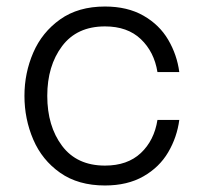

<svg xmlns="http://www.w3.org/2000/svg" viewBox="-20 -562 617 589"><path d="M55 -268Q55 -338 82 -400.5Q109 -463 164.5 -502.5Q220 -542 302 -542Q371 -542 420 -514Q469 -486 496 -440Q523 -394 530 -341H463Q453 -403 412 -442Q371 -481 302 -481Q216 -481 170.5 -420.5Q125 -360 125 -268Q125 -175 170.5 -114.5Q216 -54 302 -54Q371 -54 412 -92.5Q453 -131 463 -194H530Q523 -141 496 -95Q469 -49 420 -21Q371 7 302 7Q220 7 164.5 -32Q109 -71 82 -134Q55 -197 55 -268Z"/></svg>

Font: Lopes Sans Light
Style: Regular
Weight: 300
Designer: Gabriel Lam, Diego Maldonado
Foundry: TypeRant, Foresti Design
Version: Version 4.000